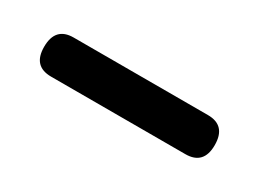

<svg xmlns="http://www.w3.org/2000/svg" viewBox="-22 -699 364 270"><g transform="rotate(30 160.0 -564.0)"><path d="M21.5 -564Q21.5 -596 51 -596H269Q298.5 -596 298.5 -564Q298.5 -532.5 269 -532.5H51Q21.5 -532.5 21.5 -564Z"/></g></svg>

Font: Fraunces 72pt SuperSoft
Style: Regular
Weight: 400
Version: Version 1.000;[b76b70a41]